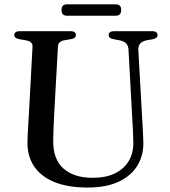

<svg xmlns="http://www.w3.org/2000/svg" viewBox="-20 -843 778 880"><path d="M586.5 -294.5 569 -614.5Q568 -633 559 -643.2Q550 -653.5 529.5 -658L500.5 -663.5Q487.5 -666 482.8 -670.8Q478 -675.5 478 -683Q478 -690.5 484 -695.2Q490 -700 501 -700H679Q690.5 -700 696.2 -695.2Q702 -690.5 702 -683Q702 -675.5 697 -670.8Q692 -666 679.5 -663L652.5 -658.5Q629.5 -653.5 621.2 -641.8Q613 -630 614 -612.5L632 -294.5Q633.5 -269 634.8 -245Q636 -221 637 -194.5Q639 -133.5 610.8 -85.8Q582.5 -38 525.2 -10.8Q468 16.5 381.5 16.5Q289.5 16.5 227.8 -9.2Q166 -35 135.2 -82.2Q104.5 -129.5 106 -192.5Q106 -206 107 -226.5Q108 -247 109.5 -271.5Q111 -296 112.5 -320.5L129 -628Q130 -641.5 122 -648.5Q114 -655.5 97 -658.5L68 -663.5Q45.5 -668 45.5 -682.5Q45.5 -690.5 51.5 -695.2Q57.5 -700 68.5 -700H305Q316 -700 322 -695.2Q328 -690.5 328 -682.5Q328 -675.5 323 -670.8Q318 -666 305 -663.5L275.5 -658.5Q260.5 -656 253.5 -649.2Q246.5 -642.5 245.5 -628.5L228.5 -322.5Q226.5 -286 225.5 -256.2Q224.5 -226.5 224 -202Q222 -114.5 270.2 -71.2Q318.5 -28 405 -28Q464 -28 506 -48Q548 -68 570.2 -105.2Q592.5 -142.5 591 -194Q590 -228 589 -251.5Q588 -275 586.5 -294.5ZM262 -797Q262 -810 268.2 -816.5Q274.5 -823 286.5 -823H511Q523 -823 529.2 -816.8Q535.5 -810.5 535.5 -797Q535.5 -784 529.2 -777.5Q523 -771 511 -771H286.5Q274.5 -771 268.2 -777.5Q262 -784 262 -797Z"/></svg>

Font: Fraunces 24pt
Style: Regular
Weight: 400
Version: Version 1.000;[b76b70a41]